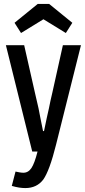

<svg xmlns="http://www.w3.org/2000/svg" viewBox="-20 -771 435 977"><path d="M246 -298 300 -541H392L265 -34Q232 98 200 143Q167 186 109 186Q94 186 77.5 183.5Q61 181 40 175L59 102Q67 104 79 106Q91 108 99 108Q124 108 140 84Q156 60 171 0H144L10 -541H103L158 -298L176 -220Q180 -200 185.5 -171Q191 -142 199 -104H204Q212 -142 218 -171Q224 -200 229 -220Q233 -240 237 -259Q241 -278 246 -298ZM172 -751H230L348 -655L315 -603L201 -673L87 -603L54 -655Z"/></svg>

Font: Medium
Style: Regular
Weight: 500
Designer: Fernando Haro
Foundry: deFharo
Version: Version 1.787